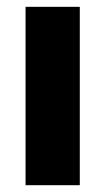

<svg xmlns="http://www.w3.org/2000/svg" viewBox="-20 -545 310 565"><path d="M55.2 0V-524.9H214.8V0Z"/></svg>

Font: Raleway-v4020 ExtraBold
Style: Regular
Weight: 800
Designer: Matt McInerney, Pablo Impallari, Rodrigo Fuenzalida
Foundry: Matt McInerney, Pablo Impallari, Rodrigo Fuenzalida
Version: Version 4.020;PS 004.020;hotconv 1.0.88;makeotf.lib2.5.64775